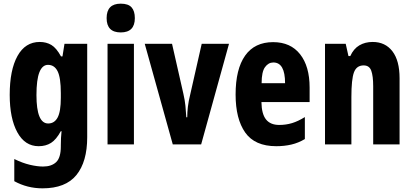

<svg xmlns="http://www.w3.org/2000/svg" viewBox="-20 -788 2256 1048"><path d="M197 -559Q233 -559 260.5 -542.5Q288 -526 313 -480H321L332 -549H456V-39Q456 95 397 167.5Q338 240 212 240Q129 240 58 201V80Q103 102 143 111.5Q183 121 215 121Q261 121 286.5 97Q312 73 312 11V5Q312 -36 316 -72H312Q287 -26 258.5 -8Q230 10 191 10Q116 10 74.5 -66Q33 -142 33 -270Q33 -406 75.5 -482.5Q118 -559 197 -559ZM242 -434Q211 -434 195 -393.5Q179 -353 179 -269Q179 -114 243 -114Q277 -114 294.5 -146.5Q312 -179 312 -254V-280Q312 -364 294.5 -399Q277 -434 242 -434Z M639 -768Q680 -768 698 -748Q716 -728 716 -689Q716 -611 639 -611Q562 -611 562 -689Q562 -768 639 -768ZM711 -549V0H567V-549Z M923 0 770 -549H919L981 -276Q989 -241 992 -211.5Q995 -182 997 -148H1002Q1002 -175 1005.5 -205Q1009 -235 1018 -271L1081 -549H1230L1078 0Z M1471 -558Q1566 -558 1618 -492Q1670 -426 1670 -310V-231H1407Q1408 -166 1432 -136Q1456 -106 1504 -106Q1541 -106 1574 -116Q1607 -126 1644 -149V-29Q1609 -8 1570.5 1Q1532 10 1488 10Q1371 10 1318.5 -64.5Q1266 -139 1266 -272Q1266 -411 1318 -484.5Q1370 -558 1471 -558ZM1472 -447Q1445 -447 1426.5 -421.5Q1408 -396 1408 -334H1536Q1536 -447 1472 -447Z M2014 -559Q2083 -559 2122 -508Q2161 -457 2161 -361V0H2017V-317Q2017 -373 2006.5 -402Q1996 -431 1965 -431Q1926 -431 1912 -393Q1898 -355 1898 -259V0H1754V-549H1867L1882 -482H1892Q1910 -522 1941.5 -540.5Q1973 -559 2014 -559Z"/></svg>

Font: Noto Sans Tamil ExtraCondensed ExtraBold
Style: Regular
Weight: 800
Width: 2
Designer: Jelle Bosma - Monotype Design Team
Foundry: Monotype Imaging Inc.
Version: Version 2.004; ttfautohint (v1.8.4.7-5d5b)